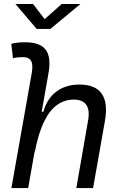

<svg xmlns="http://www.w3.org/2000/svg" viewBox="-20 -958 626 978"><path d="M368.7 0 428.7 -344.2Q447.3 -450.7 355 -450.7Q311 -450.7 272.9 -425Q234.9 -399.4 205.3 -340.1Q175.8 -280.8 156.2 -179.2L158.2 -196.8L123.5 0H38.1L142.1 -587.9Q148.9 -628.9 138.4 -647.9Q127.9 -667 96.2 -667Q84 -667 71.3 -665.8Q58.6 -664.6 45.9 -661.6L37.6 -734.9Q54.7 -739.3 72 -741Q89.4 -742.7 106.9 -742.7Q184.6 -742.7 213.1 -704.3Q241.7 -666 226.6 -583L192.4 -388.7H201.2Q218.8 -455.1 266.8 -491.2Q314.9 -527.3 384.3 -527.3Q547.4 -527.3 514.2 -340.3L454.1 0ZM167 -810.5 58.6 -937.5H148.4L207.5 -860.4L293.9 -937.5H389.6L236.3 -810.5Z"/></svg>

Font: Cascadia Code NF SemiLight
Style: Italic
Weight: 350
Italic angle: -10°
Monospace: yes
Designer: Aaron Bell
Foundry: Saja Typeworks
Version: Version 2404.023; ttfautohint (v1.8.4)